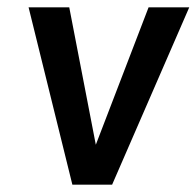

<svg xmlns="http://www.w3.org/2000/svg" viewBox="-20 -504 536 524"><path d="M58 -484H169L241.5 -109L385.5 -484H496.5L286 0H177.5Z"/></svg>

Font: Karla SemiBold
Style: Italic
Weight: 600
Italic angle: -8°
Designer: Jonathan Pinhorn
Version: Version 2.004;gftools[0.9.33]